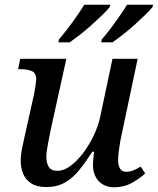

<svg xmlns="http://www.w3.org/2000/svg" viewBox="-20 -786 671 816"><path d="M465 10Q436 10 415.5 -3Q395 -16 385 -37.5Q375 -59 375 -85Q375 -96 376.5 -111.5Q378 -127 380 -141H372Q344 -97 316.5 -63Q289 -29 255.5 -10Q222 9 177 9Q137 9 113 -6.5Q89 -22 78.5 -47.5Q68 -73 68 -102Q68 -127 74 -157Q80 -187 86 -212L125 -387Q128 -402 131 -422.5Q134 -443 134 -448Q134 -476 115 -484Q96 -492 67 -492H57L66 -536H262L196 -237Q191 -211 184 -175.5Q177 -140 177 -119Q177 -94 187 -77Q197 -60 225 -60Q251 -60 279 -80.5Q307 -101 332.5 -134.5Q358 -168 377.5 -208.5Q397 -249 406 -290L458 -536H565L497 -214Q494 -202 490.5 -182Q487 -162 484.5 -141Q482 -120 482 -106Q482 -82 490.5 -69Q499 -56 515 -56Q532 -56 546 -61.5Q560 -67 578 -78L597 -49Q575 -28 541 -9Q507 10 465 10ZM413 -619Q432 -641 450.5 -665.5Q469 -690 487 -716Q505 -742 520 -766H631L628 -756Q618 -743 597.5 -723Q577 -703 552.5 -681Q528 -659 503 -639.5Q478 -620 458 -606H410ZM231 -619Q250 -641 269 -666Q288 -691 306 -717Q324 -743 338 -766H449L446 -756Q436 -743 415.5 -723Q395 -703 370.5 -681Q346 -659 321 -639.5Q296 -620 276 -606H228Z"/></svg>

Font: ET Text
Style: Italic
Weight: 470
Italic angle: -12°
Designer: Monotype Design Team
Foundry: Monotype Imaging Inc.
Version: Version 2.009